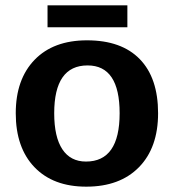

<svg xmlns="http://www.w3.org/2000/svg" viewBox="-20 -689 651 719"><path d="M572 -265Q572 -136 500.5 -63Q429 10 303 10Q179 10 109 -63Q39 -136 39 -265Q39 -392 109.5 -465Q180 -538 306 -538Q435 -538 503.5 -467.5Q572 -397 572 -265ZM428 -265Q428 -444 308 -444Q183 -444 183 -265Q183 -176 213.5 -130Q244 -84 302 -84Q428 -84 428 -265ZM158 -587V-669H457V-587Z"/></svg>

Font: Libra Sans
Style: Bold
Weight: 700
Foundry: Context Ltd
Version: Version 1.000